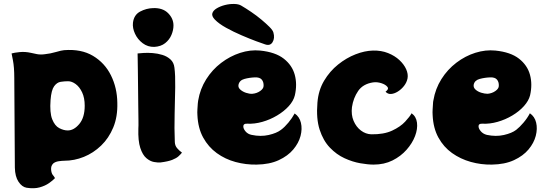

<svg xmlns="http://www.w3.org/2000/svg" viewBox="-20 -838 2842 995"><path d="M312 -578Q401 -585 462 -548.5Q523 -512 555 -447.5Q587 -383 588 -305Q590 -233 567 -177.5Q544 -122 504 -83.5Q464 -45 414.5 -25Q365 -5 313 -5Q302 -5 284.5 -2.5Q267 0 256 9Q249 16 246.5 24Q244 32 245 43Q247 61 253.5 68.5Q260 76 265 85Q254 97 234 111Q214 125 185.5 133Q157 141 118 135Q94 131 76 104Q58 77 57 31L54 -434Q54 -490 47 -525.5Q40 -561 40 -561Q53 -565 81.5 -568Q110 -571 141 -564Q153 -561 171.5 -557.5Q190 -554 212 -557Q241 -560 270 -568.5Q299 -577 312 -578ZM331 -162Q363 -162 391 -195.5Q419 -229 419 -290Q419 -331 405.5 -359.5Q392 -388 372 -402.5Q352 -417 333 -417Q314 -417 294.5 -414Q275 -411 260.5 -391Q246 -371 242 -320Q237 -254 250.5 -220Q264 -186 287 -174Q310 -162 331 -162Z M780 -595Q746 -594 719.5 -614Q693 -634 679.5 -663.5Q666 -693 669 -720Q674 -761 706 -778Q738 -795 773 -796Q823 -798 851 -770Q879 -742 879 -706Q879 -682 868.5 -657Q858 -632 836 -614.5Q814 -597 780 -595ZM886 -101Q887 -83 897.5 -70.5Q908 -58 923 -47Q916 -38 905 -28Q894 -18 872.5 -9.5Q851 -1 811 4Q798 5 778 1.5Q758 -2 738.5 -18.5Q719 -35 707 -71.5Q695 -108 697 -172Q698 -183 697.5 -215Q697 -247 696.5 -291Q696 -335 695.5 -382Q695 -429 694.5 -469.5Q694 -510 693.5 -535.5Q693 -561 693 -561Q702 -562 723.5 -563.5Q745 -565 771 -563Q797 -561 821.5 -553.5Q846 -546 863.5 -530Q881 -514 884 -487Q889 -449 888 -385.5Q887 -322 885 -247.5Q883 -173 886 -101Z M1230 -809Q1254 -795 1282 -776Q1310 -757 1334.5 -736.5Q1359 -716 1376.5 -698.5Q1394 -681 1397 -669Q1405 -640 1392.5 -619.5Q1380 -599 1354 -608Q1341 -612 1307.5 -624.5Q1274 -637 1232 -655Q1190 -673 1152 -694Q1114 -715 1093 -737Q1076 -755 1080.5 -769.5Q1085 -784 1103.5 -795Q1122 -806 1146 -812Q1170 -818 1193.5 -817.5Q1217 -817 1230 -809ZM1507 -250Q1532 -233 1539.5 -201.5Q1547 -170 1537.5 -133.5Q1528 -97 1500 -63.5Q1472 -30 1424.5 -8Q1377 14 1310 15Q1254 16 1200.5 1.5Q1147 -13 1103.5 -44.5Q1060 -76 1033 -125Q1006 -174 1003 -242Q1002 -256 1003 -270.5Q1004 -285 1005 -301Q1006 -306 1006 -309.5Q1006 -313 1007 -317Q1017 -377 1048.5 -427Q1080 -477 1126 -512Q1172 -547 1224.5 -564Q1277 -581 1328 -576Q1407 -568 1450.5 -534Q1494 -500 1507.5 -450.5Q1521 -401 1508 -344Q1501 -315 1476.5 -288Q1452 -261 1416 -239.5Q1380 -218 1339.5 -206.5Q1299 -195 1261 -197Q1242 -198 1241 -185Q1240 -172 1252 -157.5Q1264 -143 1284 -139Q1331 -129 1372.5 -138.5Q1414 -148 1436 -165Q1455 -179 1474.5 -202.5Q1494 -226 1507 -250ZM1288 -352Q1311 -354 1328.5 -366.5Q1346 -379 1346 -393Q1347 -413 1336.5 -425.5Q1326 -438 1301 -437Q1273 -436 1247 -429Q1221 -422 1216 -399Q1213 -385 1225 -374Q1237 -363 1255 -357Q1273 -351 1288 -352Z M2092 -432Q2088 -411 2074 -393Q2060 -375 2041.5 -363.5Q2023 -352 2006 -351Q1989 -350 1978 -363Q1997 -376 1987.5 -388Q1978 -400 1956 -407Q1934 -414 1913 -411Q1861 -403 1836 -366.5Q1811 -330 1804 -283Q1799 -243 1812.5 -211.5Q1826 -180 1850.5 -161.5Q1875 -143 1904 -142Q1969 -141 2012 -161Q2055 -181 2079.5 -207.5Q2104 -234 2113 -251Q2137 -234 2141 -202Q2145 -170 2131 -133Q2117 -96 2087 -62Q2057 -28 2014 -6.5Q1971 15 1916 15Q1887 15 1847 8Q1807 1 1765.5 -18Q1724 -37 1689.5 -73Q1655 -109 1636.5 -166Q1618 -223 1625 -306Q1630 -370 1659.5 -419.5Q1689 -469 1732 -503.5Q1775 -538 1822.5 -556.5Q1870 -575 1913 -576Q1956 -577 1991 -563Q2026 -549 2050 -526.5Q2074 -504 2085 -479Q2096 -454 2092 -432Z M2726 -251Q2751 -234 2758.5 -202.5Q2766 -171 2756.5 -134Q2747 -97 2719 -63.5Q2691 -30 2643.5 -8Q2596 14 2529 15Q2473 16 2419.5 1Q2366 -14 2322.5 -45Q2279 -76 2252 -125Q2225 -174 2222 -242Q2221 -256 2222 -271Q2223 -286 2224 -302Q2224 -306 2224.5 -310Q2225 -314 2226 -318Q2236 -378 2267.5 -428Q2299 -478 2345 -513Q2391 -548 2443.5 -564.5Q2496 -581 2547 -576Q2626 -568 2669.5 -534Q2713 -500 2726.5 -450.5Q2740 -401 2727 -344Q2720 -316 2695.5 -288.5Q2671 -261 2635 -239.5Q2599 -218 2558.5 -206.5Q2518 -195 2480 -197Q2461 -198 2460 -185.5Q2459 -173 2471 -158.5Q2483 -144 2503 -139Q2550 -129 2591.5 -138.5Q2633 -148 2655 -165Q2673 -179 2693 -202.5Q2713 -226 2726 -251ZM2507 -352Q2530 -354 2547.5 -366.5Q2565 -379 2565 -393Q2566 -413 2555.5 -425.5Q2545 -438 2520 -437Q2492 -436 2466 -429Q2440 -422 2435 -400Q2432 -385 2444 -374Q2456 -363 2474 -357.5Q2492 -352 2507 -352Z"/></svg>

Font: Potta One
Style: Regular
Weight: 400
Designer: 108,108go
Foundry: Font Zone 108
Version: Version 1.000